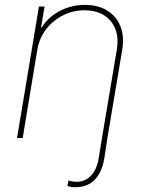

<svg xmlns="http://www.w3.org/2000/svg" viewBox="-20 -573 608 797"><path d="M403.3 0H425.8L413.1 84Q406.7 123.5 390.6 150.4Q374.5 177.2 350.1 190.7Q325.7 204.1 293.9 204.1Q283.7 204.6 275.1 203.1Q266.6 201.7 259.8 198.2L264.6 175.8Q272.9 179.2 282 180.4Q291 181.6 298.8 181.6Q333 181.6 357.4 156.5Q381.8 131.3 389.6 84ZM134.8 -366.2 74.2 0H50.8L141.6 -545.9H165L150.4 -459H153.3Q179.2 -501.5 227.5 -527.1Q275.9 -552.7 332 -552.7Q387.2 -552.7 425.3 -529.1Q463.4 -505.4 480 -463.4Q496.6 -421.4 487.3 -366.2L425.8 0H403.3L464.8 -366.2Q477.1 -439 440.4 -484.4Q403.8 -529.8 331.1 -530.3Q282.7 -530.3 241 -509Q199.2 -487.8 170.9 -450.9Q142.6 -414.1 134.8 -366.2Z"/></svg>

Font: Inter Tight Thin
Style: Italic
Weight: 250
Italic angle: -9.39999°
Designer: Rasmus Andersson
Foundry: rsms
Version: Version 3.004